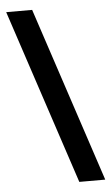

<svg xmlns="http://www.w3.org/2000/svg" viewBox="-56 -785 504 870"><g transform="rotate(-5 196.5 -350.5)"><path d="M269 47H387L124 -748H6Z"/></g></svg>

Font: MV Cash SemiBold
Style: Regular
Weight: 600
Designer: Rodrigo Fuenzalida
Foundry: fragTYPE
Version: Version 1.100;Glyphs 3.1.2 (3151)